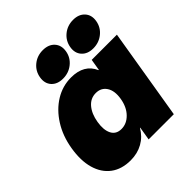

<svg xmlns="http://www.w3.org/2000/svg" viewBox="-202 -876 1026 1026"><g transform="rotate(-45 311.0 -362.5)"><path d="M199.7 11.7Q132.3 11.7 87.6 -21.7Q43 -55.2 25.6 -116Q8.3 -176.8 22 -258.8Q35.2 -337.9 73.5 -398.4Q111.8 -459 167.2 -493.2Q222.7 -527.3 287.1 -527.3Q385.3 -527.3 418.5 -451.2H420.9L431.6 -515.6H622.1L536.6 0H346.2L358.9 -76.2H356.9Q332.5 -33.7 291.7 -11Q251 11.7 199.7 11.7ZM283.2 -141.6Q323.2 -141.6 354.2 -173.6Q385.3 -205.6 394 -258.8Q402.8 -312 382.3 -343.5Q361.8 -375 321.8 -375Q281.7 -375 254.9 -343.5Q228 -312 219.2 -258.8Q210.4 -205.6 226.8 -173.6Q243.2 -141.6 283.2 -141.6ZM481.4 -552.7Q438.5 -552.7 415.3 -578.6Q392.1 -604.5 398.9 -645Q405.8 -685.5 437.5 -711.4Q469.2 -737.3 512.2 -737.3Q555.2 -737.3 578.6 -711.4Q602.1 -685.5 595.2 -645Q588.4 -604.5 556.4 -578.6Q524.4 -552.7 481.4 -552.7ZM252.4 -552.7Q209.5 -552.7 186.5 -578.6Q163.6 -604.5 170.4 -645Q177.2 -685.5 208.7 -711.4Q240.2 -737.3 283.2 -737.3Q326.7 -737.3 350.1 -711.4Q373.5 -685.5 366.7 -645Q359.9 -604.5 327.9 -578.6Q295.9 -552.7 252.4 -552.7Z"/></g></svg>

Font: Inter Display Black
Style: Italic
Weight: 900
Italic angle: -9.39999°
Designer: Rasmus Andersson
Foundry: rsms
Version: Version 4.000;git-a52131595